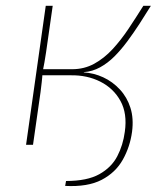

<svg xmlns="http://www.w3.org/2000/svg" viewBox="-20 -500 555 663"><path d="M205 142 208 125Q281 125 323 101.5Q365 78 385 39.5Q405 1 411 -45Q420 -108 396 -151.5Q372 -195 326.5 -218Q281 -241 224 -240L229 -261Q271 -261 305.5 -280Q340 -299 369 -330.5Q398 -362 424 -401Q450 -440 475 -480H501Q482 -449 461.5 -417.5Q441 -386 419.5 -357Q398 -328 375 -305Q352 -282 325.5 -267.5Q299 -253 270 -251L269 -250Q304 -248 336.5 -233Q369 -218 394 -191Q419 -164 430.5 -127.5Q442 -91 436 -45Q429 7 404 51.5Q379 96 331 121Q283 146 205 142ZM70 0 138 -480H162L139 -319Q136 -300 133.5 -285Q131 -270 127 -251Q126 -232 124 -215.5Q122 -199 120 -182L94 0ZM115 -240 118 -261H254L251 -240Z"/></svg>

Font: Exo 2 Thin
Style: Italic
Weight: 250
Italic angle: -8°
Designer: Natanael Gama
Foundry: Natanael Gama
Version: Version 2.010